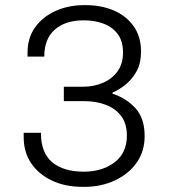

<svg xmlns="http://www.w3.org/2000/svg" viewBox="-20 -716 655 746"><path d="M301 10Q233 10 181.5 -14.5Q130 -39 101 -82Q72 -125 72 -183V-200H139Q139 -122 183 -85.5Q227 -49 305 -49Q378 -49 425.5 -85.5Q473 -122 473 -189Q473 -236 450.5 -265.5Q428 -295 390.5 -309Q353 -323 308 -323H228V-379H302Q344 -379 379.5 -394Q415 -409 436.5 -438.5Q458 -468 458 -512Q458 -556 437.5 -583.5Q417 -611 382.5 -624Q348 -637 305 -637Q234 -637 193 -601Q152 -565 152 -496H87V-511Q87 -569 116.5 -610Q146 -651 196 -673.5Q246 -696 306 -696H314Q373 -696 421.5 -675.5Q470 -655 499 -614.5Q528 -574 528 -515Q528 -472 512 -441.5Q496 -411 471 -390Q446 -369 417 -356V-352Q470 -335 506 -296Q542 -257 542 -187Q542 -128 511 -84Q480 -40 426.5 -15Q373 10 309 10Z"/></svg>

Font: Chivo ExtraLight
Style: Regular
Weight: 250
Designer: Hector Gatti
Foundry: Omnibus-Type
Version: Version 2.002